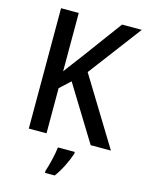

<svg xmlns="http://www.w3.org/2000/svg" viewBox="-136 -797 844 1100"><g transform="rotate(15 286.5 -246.5)"><path d="M573 0 328 -400 565 -714H448L276 -481C244 -438 215 -401 191 -368V-714H86V0H191V-268L253 -325L453 0ZM375 71V61H275C271 103 253 174 241 209V221H299C332 177 362 113 375 71Z"/></g></svg>

Font: Noto Sans Devanagari UI SemiCondensed Medium
Style: Regular
Weight: 500
Width: 4
Designer: Jelle Bosma - Monotype Design Team
Foundry: Monotype Imaging Inc.
Version: Version 2.004